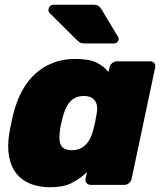

<svg xmlns="http://www.w3.org/2000/svg" viewBox="-20 -778 683 808"><path d="M192 10Q146 10 109.5 -4Q73 -18 49.5 -47Q26 -76 18 -120Q10 -164 20 -223Q24 -245 27.5 -261Q31 -277 36 -298Q50 -354 74 -397.5Q98 -441 131 -470Q164 -499 205.5 -514.5Q247 -530 296 -530Q355 -530 386.5 -514.5Q418 -499 436 -475L441 -494Q443 -505 452 -512.5Q461 -520 471 -520H612Q623 -520 629 -512.5Q635 -505 633 -494L534 -26Q532 -15 523 -7.5Q514 0 503 0H362Q351 0 344.5 -7.5Q338 -15 340 -26L346 -54Q316 -25 281 -7.5Q246 10 192 10ZM282 -146Q308 -146 325.5 -157Q343 -168 354 -186Q365 -204 371 -226Q377 -248 380.5 -264.5Q384 -281 387 -301Q391 -322 387 -338Q383 -354 370 -364Q357 -374 333 -374Q308 -374 291 -363.5Q274 -353 263.5 -334.5Q253 -316 246 -292Q242 -277 238 -260Q234 -243 232 -228Q229 -204 231 -185.5Q233 -167 245 -156.5Q257 -146 282 -146ZM338 -595Q323 -595 316 -599.5Q309 -604 302 -611L187 -725Q183 -731 184 -738Q187 -758 207 -758H374Q386 -758 392.5 -754.5Q399 -751 407 -739L476 -624Q481 -619 479 -611Q475 -595 460 -595Z"/></svg>

Font: Rubik Light ExtraBold
Style: Italic
Weight: 800
Italic angle: -12°
Version: Version 2.104